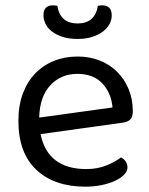

<svg xmlns="http://www.w3.org/2000/svg" viewBox="-20 -687 559 720"><path d="M132 -184Q159 -53 304 -53Q346 -53 380 -67Q414 -81 434 -97Q458 -83 458 -59Q458 -45 445.5 -32Q433 -19 411.5 -9Q390 1 361.5 7Q333 13 300 13Q184 13 116.5 -50Q49 -113 49 -234Q49 -291 65.5 -335.5Q82 -380 111.5 -411Q141 -442 182 -458.5Q223 -475 271 -475Q316 -475 354 -460Q392 -445 419.5 -417.5Q447 -390 462.5 -352.5Q478 -315 478 -270Q478 -248 468 -238.5Q458 -229 440 -227ZM270 -410Q209 -410 169 -367.5Q129 -325 127 -246L402 -284Q397 -339 363.5 -374.5Q330 -410 270 -410ZM271 -599Q336 -599 347 -665Q351 -666 355 -666.5Q359 -667 364 -667Q380 -667 389.5 -658Q399 -649 399 -629Q399 -613 391 -597.5Q383 -582 367 -569.5Q351 -557 327 -549Q303 -541 271 -541Q238 -541 214 -549Q190 -557 174 -569.5Q158 -582 150.5 -598Q143 -614 143 -629Q143 -667 178 -667Q187 -667 195 -665Q206 -599 271 -599Z"/></svg>

Font: Baloo Da 2
Style: Regular
Weight: 400
Designer: Noopur Datye, Sulekha Rajkumar and Ek Type
Foundry: Ek Type
Version: Version 1.640;hotconv 1.0.111;makeotfexe 2.5.65597; ttfautoh